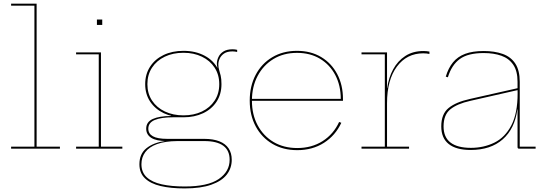

<svg xmlns="http://www.w3.org/2000/svg" viewBox="-20 -810 2970 1046"><path d="M179.5 -11H306.5V0H40.5V-11H167.5V-779H40.5V-790H179.5Z M530 -11H646.5V0H394.5V-11H518V-514H394.5V-524.5H530ZM508 -703.5H537V-674H508Z M985.5 216.5Q910.5 216.5 855.2 203.5Q800 190.5 769.8 161.5Q739.5 132.5 739.5 85Q739.5 28.5 777.2 -2Q815 -32.5 877 -41.5V-46L946.5 -41.5Q878.5 -41 835.2 -25Q792 -9 771.2 19.2Q750.5 47.5 750.5 84.5Q750.5 129 779.5 155.8Q808.5 182.5 861.2 194.2Q914 206 986 206Q1112.5 206 1171.8 165.2Q1231 124.5 1231 60.5Q1231 -41.5 1092.5 -41.5H888Q832 -41.5 804.2 -59Q776.5 -76.5 776.5 -109Q776.5 -145.5 812.2 -161.8Q848 -178 912 -178V-184L979.5 -171H920.5Q859 -171 823.5 -156.5Q788 -142 788 -109Q788 -81.5 813 -67.5Q838 -53.5 891 -53.5H1092.5Q1141.5 -53.5 1175 -40.2Q1208.5 -27 1225.5 -1.5Q1242.5 24 1242.5 60.5Q1242.5 106 1215.5 141Q1188.5 176 1131.5 196.2Q1074.5 216.5 985.5 216.5ZM979.5 -171Q919.5 -171 872.5 -193.2Q825.5 -215.5 798.2 -256.2Q771 -297 771 -351.5Q771 -406 797.8 -447Q824.5 -488 871.5 -510.5Q918.5 -533 979.5 -533Q1045 -533 1094.8 -506.5Q1144.5 -480 1168 -433Q1177.5 -415.5 1182 -395Q1186.5 -374.5 1186.5 -351.5Q1186.5 -297 1160 -256.2Q1133.5 -215.5 1086.5 -193.2Q1039.5 -171 979.5 -171ZM979.5 -181.5Q1036 -181.5 1080 -202.5Q1124 -223.5 1149.2 -261.8Q1174.5 -300 1174.5 -351.5Q1174.5 -403 1149.2 -441.5Q1124 -480 1080 -501.2Q1036 -522.5 979.5 -522.5Q922 -522.5 877.8 -501.2Q833.5 -480 808.2 -441.5Q783 -403 783 -351.5Q783 -300 808.5 -261.8Q834 -223.5 878.5 -202.5Q923 -181.5 979.5 -181.5ZM1186.5 -351.5 1174.5 -408.5 1159.5 -440 1164.5 -442Q1163 -447.5 1162.2 -453.2Q1161.5 -459 1161.5 -464Q1161.5 -481 1170 -499.2Q1178.5 -517.5 1197.2 -529.5Q1216 -541.5 1247 -541.5Q1254 -541.5 1259.8 -540.8Q1265.5 -540 1272 -538.5V-527Q1265 -528.5 1259.2 -529.2Q1253.5 -530 1246.5 -530Q1217.5 -530 1200.8 -518.5Q1184 -507 1176.8 -490.5Q1169.5 -474 1169.5 -459Q1169.5 -442.5 1173.8 -429Q1178 -415.5 1182.2 -398Q1186.5 -380.5 1186.5 -351.5Z M1599.5 8Q1522.5 8 1464.2 -26.2Q1406 -60.5 1373.2 -121.2Q1340.5 -182 1340.5 -261.5Q1340.5 -341 1372.8 -402.2Q1405 -463.5 1463.2 -498.2Q1521.5 -533 1598 -533Q1673.5 -533 1729.8 -499.2Q1786 -465.5 1817.2 -406.2Q1848.5 -347 1848.5 -269.5Q1848.5 -267.5 1848.5 -265Q1848.5 -262.5 1848.5 -261H1836.5Q1836.5 -263 1836.5 -265.5Q1836.5 -268 1836.5 -270.5Q1836.5 -344 1806.8 -400.8Q1777 -457.5 1723.5 -489.8Q1670 -522 1598 -522Q1525 -522 1469.8 -488.5Q1414.5 -455 1383.5 -396.2Q1352.5 -337.5 1352.5 -261.5Q1352.5 -185.5 1383.8 -127.2Q1415 -69 1470.5 -36.2Q1526 -3.5 1599.5 -3.5Q1678 -3.5 1737.5 -41.2Q1797 -79 1827.5 -145.5L1839.5 -141Q1807.5 -72 1745 -32Q1682.5 8 1599.5 8ZM1348 -261V-271.5H1844L1846.5 -261Z M2088.5 -11H2208.5V0H1949.5V-11H2076.5V-514H1949.5V-524.5H2088.5ZM2319.5 -516Q2312 -517.5 2304.2 -518.5Q2296.5 -519.5 2286 -519.5Q2196 -519.5 2142.2 -447Q2088.5 -374.5 2088.5 -247.5L2083 -330.5H2089.5Q2097 -386.5 2121.8 -432.2Q2146.5 -478 2188 -505Q2229.5 -532 2287 -532Q2296.5 -532 2303.8 -531.2Q2311 -530.5 2319.5 -529Z M2808 0Q2803.5 0 2801.5 -2.2Q2799.5 -4.5 2799.5 -9V-236.5L2800.5 -245L2800 -302L2799.5 -324.5V-364.5Q2799.5 -423 2776.2 -457.2Q2753 -491.5 2711.8 -506.2Q2670.5 -521 2615.5 -521Q2529.5 -521 2485 -488.5Q2440.5 -456 2420 -389L2408.5 -392.5Q2422.5 -439.5 2448 -470.5Q2473.5 -501.5 2514.2 -516.8Q2555 -532 2615.5 -532Q2674.5 -532 2718.8 -516.2Q2763 -500.5 2787.2 -463.8Q2811.5 -427 2811.5 -364.5V-11H2898V0ZM2544 7Q2465.5 7 2424.8 -25.2Q2384 -57.5 2384 -121.5Q2384 -189 2423.8 -221.5Q2463.5 -254 2540.5 -271L2804 -330.5V-320L2542 -260.5Q2470.5 -244.5 2433.5 -214.5Q2396.5 -184.5 2396.5 -121.5Q2396.5 -62.5 2434.2 -33.5Q2472 -4.5 2545.5 -4.5Q2615 -4.5 2673 -32.8Q2731 -61 2765.5 -126.5Q2800 -192 2800 -302L2804 -214.5H2798.5Q2784.5 -108.5 2718.8 -50.8Q2653 7 2544 7Z"/></svg>

Font: Hepta Slab ExtraLight Thin
Style: Regular
Weight: 250
Version: Version 1.102